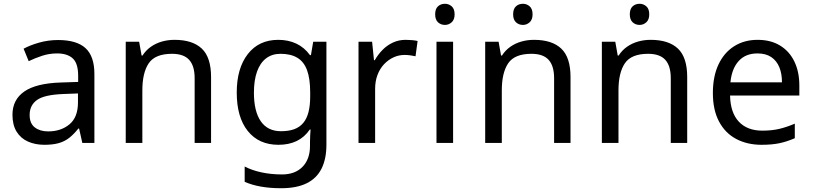

<svg xmlns="http://www.w3.org/2000/svg" viewBox="-20 -757 4305 1017"><path d="M288 -545Q386 -545 433 -502Q480 -459 480 -365V0H416L399 -76H395Q372 -47 347.5 -27.5Q323 -8 291.5 1Q260 10 215 10Q167 10 128.5 -7Q90 -24 68 -59.5Q46 -95 46 -149Q46 -229 109 -272.5Q172 -316 303 -320L394 -323V-355Q394 -422 365 -448Q336 -474 283 -474Q241 -474 203 -461.5Q165 -449 132 -433L105 -499Q140 -518 188 -531.5Q236 -545 288 -545ZM314 -259Q214 -255 175.5 -227Q137 -199 137 -148Q137 -103 164.5 -82Q192 -61 235 -61Q303 -61 348 -98.5Q393 -136 393 -214V-262Z M904 -546Q1000 -546 1049 -499.5Q1098 -453 1098 -349V0H1011V-343Q1011 -408 982 -440Q953 -472 891 -472Q802 -472 768 -422Q734 -372 734 -278V0H646V-536H717L730 -463H735Q753 -491 779.5 -509.5Q806 -528 838 -537Q870 -546 904 -546Z M1454 -546Q1507 -546 1549.5 -526Q1592 -506 1622 -465H1627L1639 -536H1709V9Q1709 85 1683 136.5Q1657 188 1604 214Q1551 240 1469 240Q1411 240 1362.5 231.5Q1314 223 1276 206V125Q1314 145 1365 156Q1416 167 1474 167Q1543 167 1582.5 126.5Q1622 86 1622 16V-5Q1622 -17 1623 -39.5Q1624 -62 1625 -71H1621Q1593 -30 1551.5 -10Q1510 10 1455 10Q1351 10 1292.5 -63Q1234 -136 1234 -267Q1234 -395 1292.5 -470.5Q1351 -546 1454 -546ZM1466 -472Q1421 -472 1389.5 -448Q1358 -424 1341.5 -378Q1325 -332 1325 -266Q1325 -167 1361.5 -114.5Q1398 -62 1468 -62Q1509 -62 1538 -72.5Q1567 -83 1586 -105.5Q1605 -128 1614 -163Q1623 -198 1623 -246V-267Q1623 -340 1606.5 -385Q1590 -430 1555 -451Q1520 -472 1466 -472Z M2129 -546Q2144 -546 2161.5 -544.5Q2179 -543 2192 -540L2181 -459Q2168 -462 2152.5 -464Q2137 -466 2123 -466Q2092 -466 2064 -453Q2036 -440 2014 -416.5Q1992 -393 1979.5 -360Q1967 -327 1967 -286V0H1879V-536H1951L1961 -438H1965Q1982 -468 2006 -492.5Q2030 -517 2061 -531.5Q2092 -546 2129 -546Z M2380 -536V0H2292V-536ZM2337 -737Q2357 -737 2372.5 -723.5Q2388 -710 2388 -681Q2388 -653 2372.5 -639Q2357 -625 2337 -625Q2315 -625 2300 -639Q2285 -653 2285 -681Q2285 -710 2300 -723.5Q2315 -737 2337 -737Z M2750 -737Q2770 -737 2785.5 -723.5Q2801 -710 2801 -681Q2801 -653 2785.5 -639Q2770 -625 2750 -625Q2728 -625 2713 -639Q2698 -653 2698 -681Q2698 -710 2713 -723.5Q2728 -737 2750 -737ZM2808 -546Q2904 -546 2953 -499.5Q3002 -453 3002 -349V0H2915V-343Q2915 -408 2886 -440Q2857 -472 2795 -472Q2706 -472 2672 -422Q2638 -372 2638 -278V0H2550V-536H2621L2634 -463H2639Q2657 -491 2683.5 -509.5Q2710 -528 2742 -537Q2774 -546 2808 -546Z M3368 -737Q3388 -737 3403.5 -723.5Q3419 -710 3419 -681Q3419 -653 3403.5 -639Q3388 -625 3368 -625Q3346 -625 3331 -639Q3316 -653 3316 -681Q3316 -710 3331 -723.5Q3346 -737 3368 -737ZM3426 -546Q3522 -546 3571 -499.5Q3620 -453 3620 -349V0H3533V-343Q3533 -408 3504 -440Q3475 -472 3413 -472Q3324 -472 3290 -422Q3256 -372 3256 -278V0H3168V-536H3239L3252 -463H3257Q3275 -491 3301.5 -509.5Q3328 -528 3360 -537Q3392 -546 3426 -546Z M3993 -546Q4062 -546 4111.5 -516Q4161 -486 4187.5 -431.5Q4214 -377 4214 -304V-251H3847Q3849 -160 3893.5 -112.5Q3938 -65 4018 -65Q4069 -65 4108.5 -74.5Q4148 -84 4190 -102V-25Q4149 -7 4109 1.5Q4069 10 4014 10Q3938 10 3879.5 -21Q3821 -52 3788.5 -113.5Q3756 -175 3756 -264Q3756 -352 3785.5 -415Q3815 -478 3868.5 -512Q3922 -546 3993 -546ZM3992 -474Q3929 -474 3892.5 -433.5Q3856 -393 3849 -321H4122Q4122 -367 4108 -401Q4094 -435 4065.5 -454.5Q4037 -474 3992 -474Z"/></svg>

Font: ltelugu85
Style: Book
Weight: 400
Designer: Jelle Bosma - Monotype Design Team
Foundry: Monotype Imaging Inc.
Version: Version 2.003